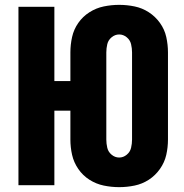

<svg xmlns="http://www.w3.org/2000/svg" viewBox="-20 -763 760 791"><path d="M471 8Q503 8 534.5 1.5Q566 -5 593 -22.5Q620 -40 639 -67Q658 -94 665 -125Q672 -156 672 -188V-547Q672 -579 665 -610.5Q658 -642 639 -668.5Q620 -695 593 -712.5Q566 -730 534.5 -736.5Q503 -743 471 -743Q439 -743 407.5 -736.5Q376 -730 348.5 -712.5Q321 -695 302.5 -668.5Q284 -642 277 -610.5Q270 -579 270 -547V-429H204V-735H56V0H204V-307H270V-188Q270 -156 277 -125Q284 -94 302.5 -67Q321 -40 348.5 -22.5Q376 -5 407.5 1.5Q439 8 471 8ZM471 -114Q454 -114 440 -125.5Q426 -137 422 -154Q418 -171 418 -188V-547Q418 -564 422 -581Q426 -598 440 -609.5Q454 -621 471 -621Q488 -621 502 -609.5Q516 -598 520 -581Q524 -564 524 -547V-188Q524 -171 520 -154Q516 -137 502 -125.5Q488 -114 471 -114Z"/></svg>

Font: Iosevka Sparkle Heavy
Style: Regular
Weight: 900
Designer: Belleve Invis
Foundry: Belleve Invis
Version: Version 4.5.0; ttfautohint (v1.8.3)